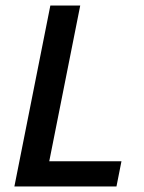

<svg xmlns="http://www.w3.org/2000/svg" viewBox="-20 -674 521 694"><path d="M32 0 162 -654H270L158 -91H419L401 0Z"/></svg>

Font: Source Sans 3 ExtraLight SemiBold
Style: Italic
Weight: 600
Italic angle: -11°
Version: Version 3.052;hotconv 1.1.0;makeotfexe 2.6.0